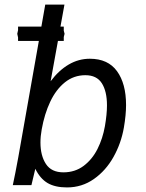

<svg xmlns="http://www.w3.org/2000/svg" viewBox="-20 -810 640 840"><path d="M134.5 -71.5 117.5 0H36Q46.5 -48 60 -122L150 -631H59V-646L55.5 -662L59 -678V-693.5H161L178 -790H262L244.5 -693.5H259V-676L262.5 -662L259 -648V-631H233.5L201.5 -454.5Q237.5 -502.5 280.8 -527.8Q324 -553 373 -553Q452.5 -553 492 -498.5Q531.5 -444 531.5 -350.5Q531.5 -307.5 522 -252Q510 -183 476.5 -123.2Q443 -63.5 390.8 -26.8Q338.5 10 273 10Q221 10 188.2 -9.2Q155.5 -28.5 134.5 -71.5ZM439 -258Q448 -310.5 448 -349Q448 -410.5 425.5 -445.8Q403 -481 353.5 -481Q303 -481 264 -449.8Q225 -418.5 199.8 -365Q174.5 -311.5 162.5 -244Q157 -214 157 -186.5Q157 -129 181 -92.5Q205 -56 257.5 -56Q308 -56 345.8 -84.2Q383.5 -112.5 406.5 -158.2Q429.5 -204 439 -258Z"/></svg>

Font: JuliaMono
Style: Italic
Weight: 400
Italic angle: -9°
Monospace: yes
Designer: cormullion
Foundry: corm
Version: Version 0.057; ttfautohint (v1.8.4)